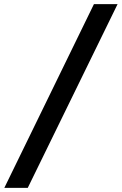

<svg xmlns="http://www.w3.org/2000/svg" viewBox="-20 -811 592 934"><path d="M552 -791H437L1 103H115Z"/></svg>

Font: Geom SemiBold
Style: Bold
Weight: 600
Version: Version 1.102